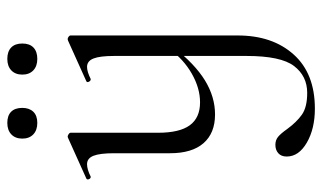

<svg xmlns="http://www.w3.org/2000/svg" viewBox="-198 -402 881 525"><g transform="rotate(-90 242.5 -139.5)"><path d="M225 -33Q264 -33 303.5 -55.5Q343 -78 371 -117L376 -106Q330 -47 285 -19.5Q240 8 192 8Q141 8 113.5 -23.5Q86 -55 86 -115V-268Q86 -307 79 -324.5Q72 -342 56 -342Q42 -342 22 -332H21Q17 -332 15 -337Q13 -342 17 -344L128 -394L131 -395Q134 -395 138 -392.5Q142 -390 142 -387V-148Q142 -89 162.5 -61Q183 -33 225 -33ZM208 281Q153 281 115 259Q77 237 77 204Q77 189 86 181Q95 173 109 173Q122 173 131 180.5Q140 188 152 205Q171 231 191.5 245.5Q212 260 251 260Q297 260 324.5 224Q352 188 352 94V-268Q352 -307 345 -324.5Q338 -342 322 -342Q309 -342 289 -332H288Q284 -332 281.5 -337Q279 -342 283 -344L394 -394L398 -395Q401 -395 404.5 -392.5Q408 -390 408 -387V70Q408 165 356 223Q304 281 208 281ZM126 -519Q126 -538 137.5 -549Q149 -560 169 -560Q189 -560 199.5 -549.5Q210 -539 210 -519Q210 -500 199.5 -489Q189 -478 169 -478Q149 -478 137.5 -489Q126 -500 126 -519ZM301 -519Q301 -538 312.5 -549Q324 -560 344 -560Q364 -560 375 -549.5Q386 -539 386 -519Q386 -499 375 -488.5Q364 -478 344 -478Q324 -478 312.5 -489Q301 -500 301 -519Z"/></g></svg>

Font: Cormorant Infant
Style: Regular
Weight: 400
Designer: Christian Thalmann (Catharsis Fonts)
Foundry: Catharsis Fonts
Version: Version 4.000